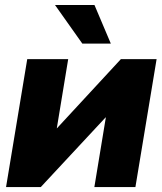

<svg xmlns="http://www.w3.org/2000/svg" viewBox="-20 -754 655 774"><path d="M525.9 0H360.4L406.7 -280.8H405.8L144.5 0H4.4L89.8 -515.6H254.9L209 -236.8H209.5L467.3 -515.6H611.3ZM312 -578.1 201.7 -733.9H360.8L426.8 -578.1Z"/></svg>

Font: Inter Display ExtraBold
Style: Italic
Weight: 800
Italic angle: -9.39999°
Designer: Rasmus Andersson
Foundry: rsms
Version: Version 4.000;git-a52131595